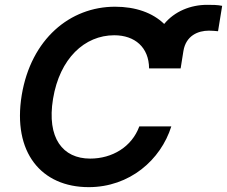

<svg xmlns="http://www.w3.org/2000/svg" viewBox="-20 -765 940 795"><path d="M728 -481.9 739.3 -552.9C749.6 -617.9 800.4 -638.1 845.2 -638.1C856.9 -638.1 873.2 -636.7 882.8 -635.7L899.9 -740.8C880 -745 859.4 -745 837.4 -745C768.8 -745 702.4 -717.7 659.8 -665.8C611.9 -712.4 541.2 -737.2 456.3 -737.2C269.9 -737.2 108.7 -603.3 70 -371.4C30.9 -132.8 152 9.9 347.3 9.9C516.7 9.9 645.6 -102.6 689.3 -241.5H556.8C525.6 -156.6 444.6 -108.3 353.3 -108.3C240.1 -108.3 172.9 -192.8 199.6 -355.8C227.3 -523.4 330.6 -619 453.1 -619C538.4 -619 596.6 -568.9 597.3 -481.9Z"/></svg>

Font: Margiela Sans Semi Bold
Style: Italic
Weight: 600
Italic angle: -9.39999°
Designer: Stefan Endress, Andreas Faust
Version: Version 1.100;FEAKit 1.0